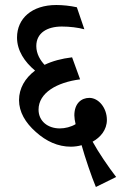

<svg xmlns="http://www.w3.org/2000/svg" viewBox="-20 -652 484 767"><path d="M363 95 444 55C413 15 373 -44 350 -86C381 -103 407 -133 407 -173C407 -221 374 -261 337 -261C305 -261 277 -239 277 -191C277 -182 279 -168 282 -156C264 -145 240 -139 219 -139C171 -139 134 -168 134 -214C134 -281 207 -323 300 -335L268 -423C226 -418 189 -408 158 -393C142 -410 125 -436 125 -468C125 -521 169 -546 227 -546C258 -546 292 -542 317 -535L287 -623C260 -629 230 -632 205 -632C107 -632 48 -578 48 -502C48 -450 78 -405 120 -370C80 -340 56 -299 56 -252C56 -205 81 -162 123 -125C165 -87 212 -66 263 -66C276 -66 293 -68 306 -72C319 -25 346 55 363 95Z"/></svg>

Font: Noto Serif Devanagari Condensed Medium
Style: Regular
Weight: 500
Width: 3
Designer: Universal Thirst, Indian Type Foundry and the Monotype Design Team
Foundry: Monotype Imaging Inc.
Version: Version 2.004